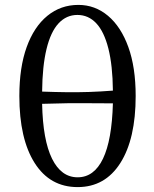

<svg xmlns="http://www.w3.org/2000/svg" viewBox="-20 -751 629 784"><path d="M300 -731Q368 -731 421 -686.5Q474 -642 504 -559Q534 -476 534 -359Q534 -184 471.5 -85.5Q409 13 297 13Q184 13 121.5 -85.5Q59 -184 59 -359Q59 -476 89 -559Q119 -642 173.5 -686.5Q228 -731 300 -731ZM296 -690Q251 -690 219 -655.5Q187 -621 170 -551Q153 -481 152 -377Q207 -375 253 -374.5Q299 -374 344.5 -375.5Q390 -377 441 -381Q440 -484 422.5 -553Q405 -622 373 -656Q341 -690 296 -690ZM297 -27Q364 -27 400.5 -103Q437 -179 441 -329Q391 -329 347 -329.5Q303 -330 256.5 -329.5Q210 -329 152 -327Q155 -179 192.5 -103Q230 -27 297 -27Z"/></svg>

Font: Arima Thin Medium
Style: Regular
Weight: 500
Version: Version 1.100